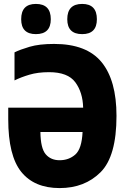

<svg xmlns="http://www.w3.org/2000/svg" viewBox="-20 -949 640 979"><path d="M284 10Q412 10 493 -71Q574 -152 574 -358Q574 -539 498 -632Q422 -725 256 -725Q180 -725 131 -710.5Q82 -696 54 -682V-539Q86 -555 129.5 -568Q173 -581 230 -581Q326 -581 364 -529.5Q402 -478 404 -400H22V-341Q22 -155 88.5 -72.5Q155 10 284 10ZM284 -132Q239 -132 213 -162.5Q187 -193 186 -276H401Q397 -190 364 -161Q331 -132 284 -132ZM399 -775Q474 -775 474 -851Q474 -929 399 -929Q323 -929 323 -851Q323 -775 399 -775ZM163 -775Q239 -775 239 -851Q239 -929 163 -929Q88 -929 88 -851Q88 -775 163 -775Z"/></svg>

Font: Noto Sans Mono Extra
Style: Regular
Weight: 800
Designer: Monotype Design Team
Foundry: Monotype Imaging Inc.
Version: Version 1.900